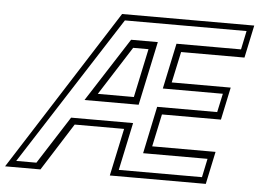

<svg xmlns="http://www.w3.org/2000/svg" viewBox="-110 -765 1126 830"><g transform="rotate(5 453.0 -350.0)"><path d="M-59.5 0 387 -700H960.5L930.5 -558.5H655.5L626.5 -424H882.5L852.5 -282.5H596.5L566.5 -141.5H841.5L811.5 0H395L439 -206H224.5L94 0ZM-13.5 -27.5H74L206.5 -234.5H475.5L431.5 -27.5H792.5L809.5 -108.5H530L573 -313.5H833.5L851 -394.5H590.5L632.5 -592.5H912.5L929.5 -673.5H401.5ZM257.5 -315.5 435.5 -592.5H551.5L492.5 -315.5ZM312.5 -347H469L514 -558.5H447.5Z"/></g></svg>

Font: Tourney Thin Light
Style: Italic
Weight: 300
Italic angle: -12°
Version: Version 1.015